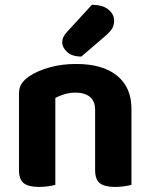

<svg xmlns="http://www.w3.org/2000/svg" viewBox="-20 -756 615 784"><path d="M516.8 -311.1V-216.7H368.4V-306.3Q368.4 -343.3 346.8 -360.6Q325.2 -377.8 289.6 -377.8Q264.8 -377.8 244.1 -371.6Q223.4 -365.4 205.9 -356.2V-216.7H57.5V-372.8Q57.5 -398.3 68.3 -414.5Q79.1 -430.6 99.3 -444.4Q131.4 -466.2 181.2 -480.5Q231.1 -494.8 291.2 -494.8Q398.9 -494.8 457.8 -447.2Q516.8 -399.6 516.8 -311.1ZM57.5 -262.6H205.9V-1.2Q196.4 1.5 178.4 4.4Q160.4 7.3 139.3 7.3Q97 7.3 77.3 -7.7Q57.5 -22.6 57.5 -62.2ZM368.4 -262.6H516.8V-1.2Q507.2 1.5 489.1 4.4Q471 7.3 450.2 7.3Q407.6 7.3 388 -7.7Q368.4 -22.6 368.4 -62.2ZM255.2 -627.4 355.2 -736.4Q400 -736.2 423 -716.7Q446 -697.2 446 -672.6Q446 -652 437 -638Q427.9 -624.1 406.3 -605.8L312.3 -525.1Q274.3 -525.1 254.2 -543.6Q234.1 -562.1 234.1 -583.4Q234.1 -594.7 238.7 -604.6Q243.3 -614.6 255.2 -627.4Z"/></svg>

Font: Baloo Paaji 2
Style: Regular
Weight: 400
Designer: Shuchita Grover, Noopur Datye and Ek Type
Foundry: Ek Type
Version: Version 1.700